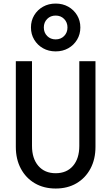

<svg xmlns="http://www.w3.org/2000/svg" viewBox="-20 -1068 640 1104"><path d="M71 -223.5V-716H164V-229Q164 -156.5 200.5 -114.2Q237 -72 300 -72Q363.5 -72 399.8 -114.2Q436 -156.5 436 -229V-716H529V-223.5Q529 -152.5 500.2 -98.5Q471.5 -44.5 420 -14.2Q368.5 16 300.2 16Q232 16 180.2 -14.2Q128.5 -44.5 99.8 -98.5Q71 -152.5 71 -223.5ZM158 -910Q158 -949.5 176.8 -980.5Q195.5 -1011.5 227.5 -1029.5Q259.5 -1047.5 300 -1047.5Q340.5 -1047.5 372.5 -1029.5Q404.5 -1011.5 423.2 -980.5Q442 -949.5 442 -910Q442 -871 423.2 -839.8Q404.5 -808.5 372.5 -790.5Q340.5 -772.5 300 -772.5Q259.5 -772.5 227.5 -790.5Q195.5 -808.5 176.8 -839.8Q158 -871 158 -910ZM300 -841.5Q329.5 -841.5 348.8 -861Q368 -880.5 368 -910Q368 -939.5 348.8 -959Q329.5 -978.5 300 -978.5Q270.5 -978.5 251.2 -959Q232 -939.5 232 -910Q232 -880.5 251.2 -861Q270.5 -841.5 300 -841.5Z"/></svg>

Font: Google Sans Code
Style: Regular
Weight: 400
Monospace: yes
Designer: Google Sans Code Authors
Foundry: Google LLC
Version: Version 6.000